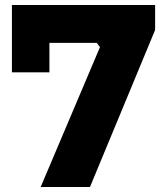

<svg xmlns="http://www.w3.org/2000/svg" viewBox="-20 -750 658 770"><path d="M340.8 0H143.1L380.9 -561L368.2 -578.1H178.2V-460H27.8V-730H602.1V-629.9Z"/></svg>

Font: Sora ExtraBold
Style: Regular
Weight: 800
Designer: Jonathan Barnbrook, Julián Moncada
Foundry: Barnbrook Fonts
Version: Version 2.000